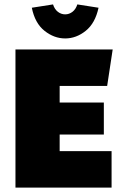

<svg xmlns="http://www.w3.org/2000/svg" viewBox="-20 -849 560 869"><path d="M250 -240V-165H485V0H50V-625H490L465 -460H250V-385H450V-240ZM275 -675Q225 -675 181.5 -709.5Q138 -744 124 -814L220 -829Q227 -807 242 -795.5Q257 -784 275 -784Q293 -784 308 -795.5Q323 -807 330 -829L426 -814Q411 -744 368 -709.5Q325 -675 275 -675Z"/></svg>

Font: Changa ExtraBold
Style: Regular
Weight: 800
Designer: Eduardo Rodriguez Tunni
Foundry: Eduardo Rodriguez Tunni
Version: Version 3.002; ttfautohint (v1.8.2)